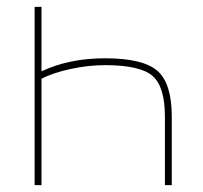

<svg xmlns="http://www.w3.org/2000/svg" viewBox="-20 -540 592 560"><path d="M101 0H81V-520H101V-332Q182 -370 286 -370Q397 -370 439 -333.5Q481 -297 481 -200V0H461V-200Q461 -287 425 -318.5Q389 -350 286 -350Q237 -350 184.5 -338.5Q132 -327 101 -310Z"/></svg>

Font: Mplus 1p Thin
Style: Regular
Weight: 250
Version: Version 1.061